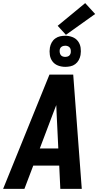

<svg xmlns="http://www.w3.org/2000/svg" viewBox="-29 -1215 649 1235"><path d="M-9 0 289 -735H442L497 0H359L352 -150H185L128 0ZM227 -260H346L335 -490Q335 -502 334 -514.5Q333 -527 333 -539Q328 -527 323.5 -514.5Q319 -502 314 -490ZM391 -785Q366 -785 344 -793.5Q322 -802 308.5 -820Q295 -838 291.5 -861.5Q288 -885 292 -909Q295 -926 303.5 -941.5Q312 -957 326.5 -967.5Q341 -978 357.5 -981.5Q374 -985 391 -985Q415 -985 437 -976.5Q459 -968 472.5 -950Q486 -932 489.5 -908.5Q493 -885 489 -861Q486 -844 477.5 -828.5Q469 -813 455 -802.5Q441 -792 424 -788.5Q407 -785 391 -785ZM391 -849Q396 -849 402.5 -850.5Q409 -852 414 -855.5Q419 -859 422 -864.5Q425 -870 426 -876Q427 -885 426 -893.5Q425 -902 420 -908.5Q415 -915 407 -918Q399 -921 391 -921Q385 -921 379 -919.5Q373 -918 367.5 -914.5Q362 -911 359 -905.5Q356 -900 355 -894Q354 -885 355.5 -876.5Q357 -868 361.5 -861.5Q366 -855 374 -852Q382 -849 391 -849ZM395 -991 342 -1049 519 -1195 583 -1125Z"/></svg>

Font: Iosevka SS04 XBd Ex
Style: Italic
Weight: 800
Width: 7
Italic angle: -9°
Monospace: yes
Designer: Belleve Invis
Foundry: Belleve Invis
Version: Version 19.0.0; ttfautohint (v1.8.4)